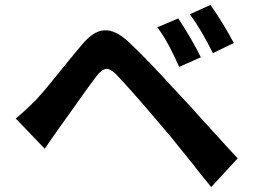

<svg xmlns="http://www.w3.org/2000/svg" viewBox="-20 -767 1040 781"><path d="M931 -592C908 -637 865 -707 836 -747L752 -709C789 -659 814 -614 846 -551L931 -592ZM797 -534C775 -580 733 -651 705 -692L620 -656C657 -606 680 -558 709 -495L797 -534ZM947 -123C924 -147 900 -173 876 -200L869 -208C852 -226 835 -244 819 -263L812 -270C774 -313 737 -354 706 -386C683 -411 658 -437 633 -465L626 -472C617 -482 607 -492 598 -502L591 -509C587 -513 584 -517 580 -520L573 -528C550 -551 528 -573 506 -594C428 -667 373 -656 314 -586C303 -573 293 -560 282 -548L275 -539L264 -526C211 -461 160 -396 126 -360C95 -330 74 -309 44 -285L162 -162C180 -188 203 -222 226 -254C244 -278 267 -312 292 -346L298 -355C325 -393 353 -432 373 -458C402 -494 421 -496 453 -464C489 -427 574 -330 632 -261C660 -229 693 -189 726 -147L733 -139C741 -128 750 -117 759 -106L766 -98C771 -91 776 -84 782 -77L788 -69C806 -47 823 -26 839 -6L947 -123Z"/></svg>

Font: Glow Sans TC Normal
Style: Bold
Weight: 700
Designer: Ryoko NISHIZUKA (kana, bopomofo & ideographs); Paul D. Hunt (Latin, Greek & Cyrillic); Sandoll Communications, Soo-young
Version: Version 0.93